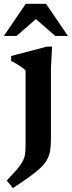

<svg xmlns="http://www.w3.org/2000/svg" viewBox="-40 -710 368 984"><path d="M91 -349Q84.5 -356 72.8 -364.5Q61 -373 46.5 -381.8Q32 -390.5 17 -397.5V-423L200 -471H227L221 -359.5V2.5Q221 35 217.2 59.8Q213.5 84.5 202.8 105.2Q192 126 170.8 147.2Q149.5 168.5 114 194Q78.5 219.5 26 254L-5.5 215Q28 180.5 47.5 157.5Q67 134.5 76.2 116.8Q85.5 99 88.2 81.2Q91 63.5 91 39ZM-20 -526 92 -690.5H196L308 -526H243L126.5 -627.5H161.5L45 -526Z"/></svg>

Font: Newsreader SemiBold
Style: Regular
Weight: 600
Designer: Hugues Gentile
Foundry: Production Type
Version: Version 1.003